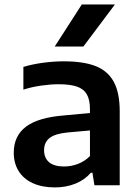

<svg xmlns="http://www.w3.org/2000/svg" viewBox="-20 -828 620 858"><path d="M515 -330V0H402L393 -56H386Q358.5 -24 316.8 -7.2Q275 9.5 225.5 9.5Q167.5 9.5 126 -9.8Q84.5 -29 63 -64Q41.5 -99 41.5 -145.5Q41.5 -221 96.5 -262.2Q151.5 -303.5 269.5 -312.5L382 -323V-339.5Q382 -382.5 367.8 -406.8Q353.5 -431 323.2 -441.2Q293 -451.5 242 -451.5Q206 -451.5 164 -445.5Q122 -439.5 84.5 -427.5V-529Q124 -541 172.2 -547.5Q220.5 -554 264 -554Q352.5 -554 407 -532.8Q461.5 -511.5 488.2 -462.8Q515 -414 515 -330ZM382 -130.5V-245L281.5 -236Q226 -230.5 201.5 -211.2Q177 -192 177 -157Q177 -122 199.5 -103Q222 -84 266.5 -84Q298 -84 328.2 -95.5Q358.5 -107 382 -130.5ZM224.5 -620 345.5 -808H493.5L352.5 -620Z"/></svg>

Font: Encode Sans Semi Expanded SmBd
Style: Regular
Weight: 600
Width: 6
Designer: Multiple Designers
Foundry: Impallari Type
Version: Version 2.000